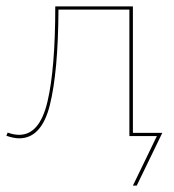

<svg xmlns="http://www.w3.org/2000/svg" viewBox="-23 -426 546 601"><path d="M405 155H393L468 0H382V-396H160Q159 -201 133 -97Q107 7 37 7Q20 7 -3 -1L1 -11Q20 -4 37 -4Q101 -4 125.5 -107.5Q150 -211 150 -406H393V-10H485Z"/></svg>

Font: Ysabeau Infant Hairline
Style: Regular
Weight: 100
Designer: Christian Thalmann (Catharsis Fonts)
Version: Version 0.003